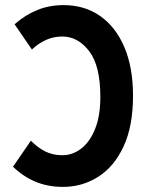

<svg xmlns="http://www.w3.org/2000/svg" viewBox="-20 -721 580 752"><path d="M501 -346Q501 -227 464 -147.5Q427 -68 364.5 -28.5Q302 11 227 11Q167 11 118.5 -9.5Q70 -30 31 -68L101 -170Q127 -143 157 -128Q187 -113 224 -113Q264 -113 298 -139Q332 -165 352.5 -216Q373 -267 373 -342Q373 -464 329 -521Q285 -578 224 -578Q190 -578 160 -564.5Q130 -551 105 -527L37 -626Q78 -662 125.5 -681.5Q173 -701 229 -701Q311 -701 372 -658.5Q433 -616 467 -536.5Q501 -457 501 -346Z"/></svg>

Font: Radio Canada Condensed SemiBold
Style: Regular
Weight: 600
Width: 3
Designer: Charles Daoud, Etienne Aubert Bonn, Alexandre Saumier Demers, Jacques Le Bailly
Foundry: Radio-Canada
Version: Version 2.104; ttfautohint (v1.8.4.7-5d5b);gftools[0.9.28.de